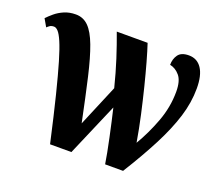

<svg xmlns="http://www.w3.org/2000/svg" viewBox="-128 -896 1209 1065"><g transform="rotate(20 476.5 -363.5)"><path d="M261 0Q225 -161 197.5 -271Q170 -381 149.5 -450Q129 -519 113 -556Q97 -593 84 -607Q71 -621 59 -621Q44 -621 35 -615Q26 -609 19 -602L-7 -647Q8 -663 30 -681.5Q52 -700 82 -713Q112 -726 150 -726Q194 -726 225 -695Q256 -664 281 -597.5Q306 -531 330.5 -425Q355 -319 386 -169L489 -414Q468 -498 444 -572.5Q420 -647 395 -714H577Q591 -672 608 -611.5Q625 -551 643 -479Q661 -407 678.5 -328.5Q696 -250 709 -172Q753 -246 786 -334Q819 -422 819 -513Q819 -577 794 -606.5Q769 -636 736 -642Q736 -677 754 -702Q772 -727 817 -727Q866 -727 893 -686.5Q920 -646 920 -569Q920 -486 893.5 -400.5Q867 -315 816.5 -217Q766 -119 692 0H586Q582 -27 574.5 -66Q567 -105 557.5 -149.5Q548 -194 538.5 -236.5Q529 -279 521 -312L387 0Z"/></g></svg>

Font: Noto Serif SemiCondensed ExtraBold
Style: Regular
Weight: 800
Width: 4
Designer: Monotype Design Team
Foundry: Monotype Imaging Inc.
Version: Version 2.015